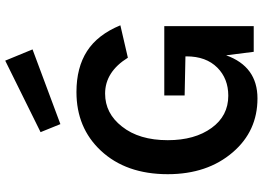

<svg xmlns="http://www.w3.org/2000/svg" viewBox="-152 -816 982 717"><g transform="rotate(-90 338.5 -457.0)"><path d="M204 -796 471 -928 513 -826 234 -722ZM47 -321Q47 -477 135 -571Q220 -662 354 -662Q445 -662 506.5 -622.5Q568 -583 603 -498L482 -470Q429 -555 348 -555Q274 -555 225 -492Q174 -428 174 -321Q174 -220 220 -157Q265 -95 340 -95Q404 -95 445 -136Q487 -178 487 -251V-255L341 -258V-334H600V0H504L491 -103Q449 14 330 14Q208 14 129 -78Q47 -173 47 -321Z"/></g></svg>

Font: Karmilla
Style: Bold
Weight: 700
Designer: Jonathan Pinhorn
Version: Version 1.000